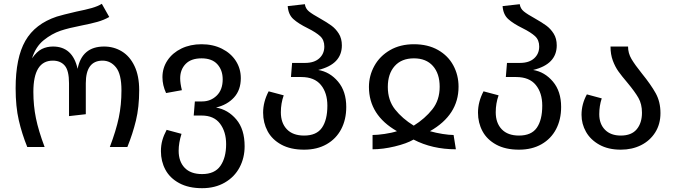

<svg xmlns="http://www.w3.org/2000/svg" viewBox="-20 -771 3541 1007"><path d="M62 -308Q62 -468 113 -557Q164 -646 278 -684Q307 -693 380 -710Q430 -720 461.5 -729Q493 -738 514 -751L553 -682Q525 -666 491.5 -656.5Q458 -647 407 -637Q340 -624 298 -610Q251 -594 209 -560Q167 -526 148 -465Q173 -501 199.5 -514Q226 -527 258 -527Q361 -527 387 -410Q410 -527 526 -527Q577 -527 619 -501.5Q661 -476 685.5 -424.5Q710 -373 710 -298Q710 -209 693 -139Q676 -69 648 0H556Q589 -87 603 -154Q617 -221 617 -297Q617 -382 588.5 -417.5Q560 -453 518 -453Q430 -453 430 -334V-172L342 -162V-334Q342 -401 319.5 -427Q297 -453 257 -453Q155 -453 155 -289Q155 -217 168.5 -151Q182 -85 214 0H123Q95 -69 78.5 -140.5Q62 -212 62 -308Z M1263 -4Q1263 57 1236.5 107Q1210 157 1159 186.5Q1108 216 1040 216Q969 216 920 189.5Q871 163 847.5 119Q824 75 824 22Q824 -9 831.5 -35.5Q839 -62 854 -90L932 -69Q917 -22 917 20Q917 76 948.5 109Q980 142 1040 142Q1106 142 1136 99Q1166 56 1166 -15Q1166 -80 1134 -122.5Q1102 -165 1038 -165H996L1002 -239H1040Q1085 -239 1116.5 -269.5Q1148 -300 1148 -355Q1148 -403 1120 -434Q1092 -465 1037 -465Q982 -465 953.5 -435.5Q925 -406 925 -360Q925 -334 934 -298L851 -283Q832 -324 832 -366Q832 -415 858.5 -454.5Q885 -494 931.5 -516.5Q978 -539 1037 -539Q1097 -539 1144 -515.5Q1191 -492 1217 -451.5Q1243 -411 1243 -361Q1243 -299 1207.5 -260Q1172 -221 1113 -207Q1176 -196 1219.5 -144.5Q1263 -93 1263 -4Z M1796 -210Q1796 -144 1769.5 -93.5Q1743 -43 1693 -14.5Q1643 14 1575 14Q1504 14 1455.5 -12.5Q1407 -39 1383.5 -83Q1360 -127 1360 -180Q1360 -237 1389 -292L1468 -271Q1453 -229 1453 -182Q1453 -126 1484.5 -93Q1516 -60 1575 -60Q1640 -60 1668.5 -101Q1697 -142 1697 -217Q1697 -284 1663 -325.5Q1629 -367 1560 -367H1506L1512 -441H1580Q1628 -441 1654.5 -465Q1681 -489 1681 -527Q1681 -561 1659.5 -581Q1638 -601 1594 -623Q1545 -647 1518.5 -671Q1492 -695 1489 -739L1579 -749Q1582 -726 1600.5 -711Q1619 -696 1659 -674Q1696 -653 1718.5 -636.5Q1741 -620 1757 -594.5Q1773 -569 1773 -533Q1773 -434 1649 -404Q1710 -394 1753 -343Q1796 -292 1796 -210Z M2151 -539Q2224 -539 2277 -509Q2330 -479 2357.5 -428Q2385 -377 2385 -316Q2385 -168 2235 -83Q2266 -74 2301 -68.5Q2336 -63 2359 -63L2371 12Q2247 12 2149 -39Q2113 -18 2050.5 -3Q1988 12 1934 12V-63Q1959 -63 1997 -68.5Q2035 -74 2062 -83Q1915 -167 1915 -315Q1915 -374 1943.5 -425.5Q1972 -477 2025.5 -508Q2079 -539 2151 -539ZM2150 -112Q2209 -149 2247.5 -197.5Q2286 -246 2286 -316Q2286 -385 2250.5 -425Q2215 -465 2151 -465Q2086 -465 2050 -424.5Q2014 -384 2014 -315Q2014 -245 2052 -197Q2090 -149 2150 -112Z M2923 -210Q2923 -144 2896.5 -93.5Q2870 -43 2820 -14.5Q2770 14 2702 14Q2631 14 2582.5 -12.5Q2534 -39 2510.5 -83Q2487 -127 2487 -180Q2487 -237 2516 -292L2595 -271Q2580 -229 2580 -182Q2580 -126 2611.5 -93Q2643 -60 2702 -60Q2767 -60 2795.5 -101Q2824 -142 2824 -217Q2824 -284 2790 -325.5Q2756 -367 2687 -367H2633L2639 -441H2707Q2755 -441 2781.5 -465Q2808 -489 2808 -527Q2808 -561 2786.5 -581Q2765 -601 2721 -623Q2672 -647 2645.5 -671Q2619 -695 2616 -739L2706 -749Q2709 -726 2727.5 -711Q2746 -696 2786 -674Q2823 -653 2845.5 -636.5Q2868 -620 2884 -594.5Q2900 -569 2900 -533Q2900 -434 2776 -404Q2837 -394 2880 -343Q2923 -292 2923 -210Z M3347 -385Q3394 -327 3419 -282Q3444 -237 3444 -178Q3444 -120 3416.5 -76.5Q3389 -33 3342 -9.5Q3295 14 3236 14Q3170 14 3123.5 -12Q3077 -38 3053.5 -79.5Q3030 -121 3030 -169Q3030 -225 3058 -276L3136 -255Q3123 -216 3123 -172Q3123 -121 3153 -90.5Q3183 -60 3236 -60Q3292 -60 3319.5 -93Q3347 -126 3347 -180Q3347 -225 3328.5 -257.5Q3310 -290 3270 -338Q3241 -372 3223.5 -396.5Q3206 -421 3194 -453.5Q3182 -486 3182 -527H3274Q3274 -492 3292 -461.5Q3310 -431 3347 -385Z"/></svg>

Font: FiraGO
Style: Regular
Weight: 400
Designer: bBox Type
Foundry: bBox Type GmbH
Version: Version 1.001;April 20, 2020;FontCreator 12.0.0.2555 64-bit